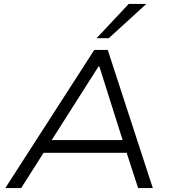

<svg xmlns="http://www.w3.org/2000/svg" viewBox="-20 -960 885 980"><path d="M7 0 461 -705H530L760 0H685L619 -203L657 -180H171L217 -203L88 0ZM483 -621 233 -228 205 -245H642L611 -229L487 -621ZM473 -765 637 -940H727L535 -765Z"/></svg>

Font: Nunito Sans 7pt SemiExpanded Light
Style: Italic
Weight: 300
Width: 6
Italic angle: -9°
Designer: Vernon Adams
Foundry: Vernon Adams
Version: Version 3.101;gftools[0.9.27]